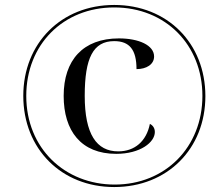

<svg xmlns="http://www.w3.org/2000/svg" viewBox="-20 -745 885 775"><path d="M441 10C655 10 809 -144 809 -357C809 -571 655 -725 441 -725C227 -725 74 -570 74 -358C74 -144 228 10 441 10ZM443 0C242 0 86 -146 86 -358C86 -565 235 -715 441 -715C648 -715 797 -564 797 -358C797 -151 647 0 443 0ZM449 -124C547 -124 605 -171 605 -212C605 -228 597 -239 585 -245C571 -175 524 -134 457 -134C370 -134 322 -203 322 -358C322 -511 356 -579 441 -579C503 -579 531 -544 531 -466C571 -466 602 -485 602 -517C602 -562 541 -590 460 -590C315 -590 237 -502 237 -358C237 -217 307 -124 449 -124Z"/></svg>

Font: Noto Serif Display ExtraBold
Style: Italic
Weight: 800
Italic angle: -12°
Designer: Monotype Design Team
Foundry: Monotype Imaging Inc.
Version: Version 2.009